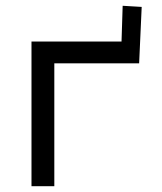

<svg xmlns="http://www.w3.org/2000/svg" viewBox="-20 -641 558 661"><path d="M88.4 -498H398.4L402.3 -621.1L467.8 -617.2L459 -422.9H167V0H88.4Z"/></svg>

Font: FantasqueSansM Nerd Font
Style: Regular
Weight: 400
Monospace: yes
Designer: Jany Belluz
Version: Version 1.8.0 ; ttfautohint (v1.8.2);Nerd Fonts 3.4.0